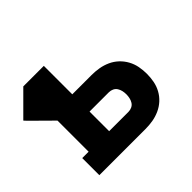

<svg xmlns="http://www.w3.org/2000/svg" viewBox="-149 -702 873 873"><g transform="rotate(-45 287.5 -265.0)"><path d="M44 0V-110H85V-310L-13 -407L-25 -420L85 -530H217V-347H341Q365 -347 388.5 -343Q412 -339 434 -329Q456 -319 473.5 -302.5Q491 -286 502.5 -265Q514 -244 518.5 -220.5Q523 -197 523 -173Q523 -149 518.5 -125.5Q514 -102 502.5 -81Q491 -60 473.5 -44Q456 -28 434 -18Q412 -8 388.5 -4Q365 0 341 0ZM341 -110Q353 -110 363.5 -115Q374 -120 380 -129.5Q386 -139 388.5 -150.5Q391 -162 391 -173Q391 -185 388.5 -196Q386 -207 380 -216.5Q374 -226 363.5 -231Q353 -236 341 -236H217V-110Z"/></g></svg>

Font: Iosevka Curly Slab XBdEx
Style: Regular
Weight: 800
Width: 7
Monospace: yes
Designer: Belleve Invis
Foundry: Belleve Invis
Version: Version 11.0.0; ttfautohint (v1.8.3)